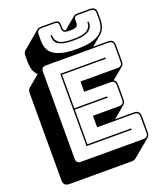

<svg xmlns="http://www.w3.org/2000/svg" viewBox="-192 -1108 1138 1348"><g transform="rotate(-20 377.0 -434.0)"><path d="M555 119H91Q67 119 56 108Q45 97 45 73V-575Q45 -588 48.5 -597Q52 -606 59 -612L143 -683Q122 -703 114 -730Q106 -757 106 -788V-832Q106 -845 109.5 -854Q113 -863 120 -869L249 -978Q254 -982 262.5 -984.5Q271 -987 281 -987H377Q398 -987 407 -978.5Q416 -970 416 -946V-925Q416 -918 420 -912.5Q424 -907 434 -905L524 -980L523 -979Q527 -983 534 -985Q541 -987 552 -987H643Q667 -987 678 -976Q689 -965 689 -941V-897Q689 -864 679.5 -836Q670 -808 645 -788L575 -730H684Q708 -730 719 -719Q730 -708 730 -684V-567Q730 -554 726.5 -545Q723 -536 716 -530L630 -459Q640 -454 644.5 -444Q649 -434 649 -418V-311Q649 -298 645.5 -289Q642 -280 635 -274L546 -199H684Q708 -199 719 -188Q730 -177 730 -153V-36Q730 -23 726.5 -14Q723 -5 716 1L586 109Q582 113 573.5 116Q565 119 555 119ZM679 -897V-941Q679 -960 670.5 -968.5Q662 -977 643 -977H552Q535 -977 528.5 -970.5Q522 -964 522 -946V-925Q522 -911 511 -901.5Q500 -892 463 -892Q426 -892 416 -901.5Q406 -911 406 -925V-946Q406 -964 399.5 -970.5Q393 -977 377 -977H281Q262 -977 253.5 -968.5Q245 -960 245 -941V-897Q245 -865 254.5 -838.5Q264 -812 288.5 -793.5Q313 -775 355 -764.5Q397 -754 462 -754Q527 -754 569 -764.5Q611 -775 635.5 -793.5Q660 -812 669.5 -838.5Q679 -865 679 -897ZM596 -907H606V-898Q606 -884 600.5 -869.5Q595 -855 580 -843.5Q565 -832 536 -825Q507 -818 461 -818Q415 -818 387 -825Q359 -832 344.5 -843.5Q330 -855 325.5 -869.5Q321 -884 321 -898V-907H331V-898Q331 -871 355.5 -849.5Q380 -828 461 -828Q542 -828 569 -849.5Q596 -871 596 -898ZM684 0Q703 0 711.5 -8.5Q720 -17 720 -36V-153Q720 -172 711.5 -180.5Q703 -189 684 -189H408V-275H603Q622 -275 630.5 -283.5Q639 -292 639 -311V-418Q639 -437 630.5 -445.5Q622 -454 603 -454H408V-531H684Q703 -531 711.5 -539.5Q720 -548 720 -567V-684Q720 -703 711.5 -711.5Q703 -720 684 -720H220Q201 -720 192.5 -711.5Q184 -703 184 -684V-36Q184 -17 192.5 -8.5Q201 0 220 0ZM630 -100V-90H293V-630H630V-620H303V-369H549V-359H303V-100Z"/></g></svg>

Font: Bungee Shade
Style: Regular
Weight: 400
Designer: David Jonathan Ross
Foundry: David Jonathan Ross
Version: Version 1.000;PS 1.0;hotconv 1.0.72;makeotf.lib2.5.5900